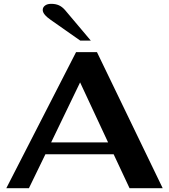

<svg xmlns="http://www.w3.org/2000/svg" viewBox="-20 -982 882 1002"><path d="M573 -177H217L131 0H13L377 -710H486L829 0H656ZM544 -239 398 -552 247 -239ZM245 -878Q203 -907 203 -930Q203 -944 215 -953Q227 -962 247 -962Q270 -962 287 -954.5Q304 -947 319 -930L454 -770H399Z"/></svg>

Font: Fahkwang
Style: Bold
Weight: 700
Designer: Suppakit Chalermlarp | Katatrad Co.,Ltd.
Foundry: Cadson Demak Co.,Ltd.
Version: Version 1.000; ttfautohint (v1.6)